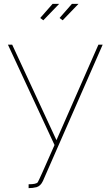

<svg xmlns="http://www.w3.org/2000/svg" viewBox="-20 -750 576 993"><path d="M204 -645 188 -657 252 -730H286ZM304 -645 288 -657 352 -730H386ZM128 203Q167 203 175 193Q181 185 262 0L21 -519H43L272 -25L489 -519H511L202 186Q190 212 169 218Q149 223 128 223Z"/></svg>

Font: Raleway-v4020 Thin
Style: Regular
Weight: 250
Designer: Matt McInerney, Pablo Impallari, Rodrigo Fuenzalida
Foundry: Matt McInerney, Pablo Impallari, Rodrigo Fuenzalida
Version: Version 4.020;PS 004.020;hotconv 1.0.88;makeotf.lib2.5.64775